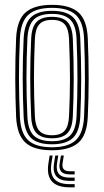

<svg xmlns="http://www.w3.org/2000/svg" viewBox="-20 -628 440 812"><path d="M200 7.5Q122 7.5 87 -25.4Q52 -58.2 48.2 -133Q44.8 -212.8 44.5 -294.8Q44.2 -376.8 48.2 -466.8Q52 -544.5 88.8 -576Q125.5 -607.5 200 -607.5Q276.2 -607.5 312 -575.2Q347.8 -543 351.2 -466.2Q355 -381.5 355 -296.9Q355 -212.2 351.2 -133Q347.5 -55 310.6 -23.8Q273.8 7.5 200 7.5ZM200 -5.2Q267.8 -5.2 299.9 -34.5Q332 -63.8 335.5 -134Q339 -208 339.2 -291Q339.5 -374 335.5 -465.8Q332.2 -536.2 300 -565.5Q267.8 -594.8 200 -594.8Q131.8 -594.8 99.6 -565.2Q67.5 -535.8 64.2 -465.8Q60 -373 60.2 -293Q60.5 -213 64.2 -134Q67.2 -64.5 99.2 -34.9Q131.2 -5.2 200 -5.2ZM200 -17.8Q138.2 -17.8 110.6 -45.1Q83 -72.5 80 -134.8Q76.2 -216.5 76 -295.5Q75.8 -374.5 80 -464.8Q83 -529 111.6 -555.6Q140.2 -582.2 200 -582.2Q259.2 -582.2 288 -555.9Q316.8 -529.5 319.5 -465.2Q323.2 -380.5 323.4 -299.8Q323.5 -219 319.5 -134.8Q316.5 -71 288 -44.4Q259.5 -17.8 200 -17.8ZM200 -30.8Q252.8 -30.8 276.9 -55.1Q301 -79.5 303.8 -136Q307.5 -215.2 307.6 -293.5Q307.8 -371.8 303.8 -464Q301.2 -522.5 276 -545.9Q250.8 -569.2 200 -569.2Q146.2 -569.2 122.4 -544.6Q98.5 -520 95.8 -463.8Q92 -378.8 91.9 -300.6Q91.8 -222.5 95.8 -135.2Q98.5 -78.2 123.1 -54.5Q147.8 -30.8 200 -30.8ZM200 -43.2Q155.2 -43.2 134.6 -64.8Q114 -86.2 111.8 -135.2Q107.8 -221.5 107.8 -298.8Q107.8 -376 111.8 -463.5Q114 -514.5 135.1 -535.6Q156.2 -556.8 200 -556.8Q244.8 -556.8 265.2 -535.1Q285.8 -513.5 288 -463.2Q292 -369 291.8 -290.8Q291.5 -212.5 288 -136.5Q285.8 -86 265 -64.6Q244.2 -43.2 200 -43.2ZM200 -56Q236.5 -56 253.2 -74.9Q270 -93.8 272 -137Q275.8 -217.8 275.9 -293.2Q276 -368.8 272 -462.8Q270.2 -505.5 253.8 -524.8Q237.2 -544 200 -544Q163 -544 146.2 -525Q129.5 -506 127.5 -463.2Q123.8 -375.5 123.6 -299.5Q123.5 -223.5 127.5 -135.8Q129.5 -93.5 146.4 -74.8Q163.2 -56 200 -56ZM202.5 29.8 197.2 64.5Q184.5 150.8 274.2 150.8H295.8V164.2H274.2Q170 164.2 184.5 64.5L190 29.8ZM249.8 29.8 244.8 61Q239 96.2 274.2 96.2H295.8V109.5H274.2Q224 109.5 232.5 61L237.8 29.8ZM226.5 29.8 221.2 62.8Q211.5 123.2 274.2 123.2H295.8V137H274.2Q196.8 137 208.5 62.8L213.8 29.8Z"/></svg>

Font: Big Shoulders Inline Text
Style: Regular
Weight: 400
Designer: Patric King
Foundry: XO Type Co
Version: Version 1.000